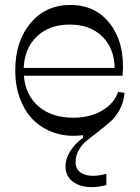

<svg xmlns="http://www.w3.org/2000/svg" viewBox="-20 -548 568 780"><path d="M412.1 204.1Q339.8 222.2 293 200.2Q246.1 178.2 246.1 127.9Q246.1 96.2 265.6 65.4Q285.2 34.7 316.9 12.2V1Q260.7 8.8 210.7 -5.6Q160.6 -20 123.3 -53.2Q85.9 -86.4 64 -140.4Q42 -194.3 42 -262.2Q42 -380.4 104 -454.1Q166 -527.8 266.1 -527.8Q371.1 -527.8 429.9 -447.5Q488.8 -367.2 478 -240.2H77.1Q83 -161.6 136.7 -115.7Q190.4 -69.8 277.8 -69.8Q345.2 -69.8 394.3 -98.4Q443.4 -127 460 -174.8L485.8 -170.9Q482.9 -133.8 466.6 -103.3Q450.2 -72.8 428.5 -53.7Q406.7 -34.7 381.6 -15.1Q356.4 4.4 335.7 20.5Q314.9 36.6 301 60.1Q287.1 83.5 287.1 110.8Q287.1 147 321.3 160.2Q355.5 173.3 412.1 158.2ZM76.2 -272H445.8Q444.3 -352.5 394.8 -400.4Q345.2 -448.2 263.2 -448.2Q180.7 -448.2 130.4 -400.6Q80.1 -353 76.2 -272Z"/></svg>

Font: Ribes
Style: Regular
Weight: 400
Designer: Luigi Gorlero
Foundry: Collletttivo
Version: Version 2.100;Glyphs 3.2 (3217)